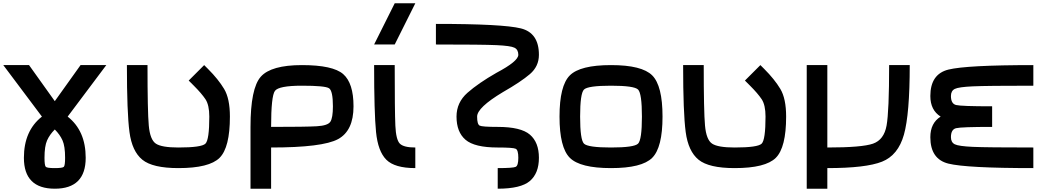

<svg xmlns="http://www.w3.org/2000/svg" viewBox="-20 -1020 6415 1165"><path d="M500 -62.5Q500 31.2 453.1 78.1Q406.2 125 312.5 125Q218.8 125 171.9 78.1Q125 31.2 125 -62.5Q125 -226.6 234.4 -312.5L0 -625H156.2L312.5 -406.2L468.8 -625H625L390.6 -312.5Q500 -226.6 500 -62.5ZM312.5 0Q359.4 0 367.2 -7.8Q375 -15.6 375 -62.5Q375 -132.8 359.4 -168Q343.8 -203.1 312.5 -234.4Q281.2 -203.1 265.6 -168Q250 -132.8 250 -62.5Q250 -15.6 257.8 -7.8Q265.6 0 312.5 0Z M1062.5 0Q906.2 0 843.8 -50.8Q781.2 -101.6 765.6 -218.8Q750 -335.9 750 -625H875Q875 -343.8 882.8 -257.8Q890.6 -171.9 925.8 -148.4Q960.9 -125 1062.5 -125Q1203.1 -125 1226.6 -148.4Q1250 -171.9 1250 -312.5Q1250 -382.8 1226.6 -418Q1203.1 -453.1 1156.2 -500Q1132.8 -523.4 1125 -531.2L1218.8 -625Q1226.6 -617.2 1242.2 -601.6Q1304.7 -539.1 1339.8 -480.5Q1375 -421.9 1375 -312.5Q1375 -125 1312.5 -62.5Q1250 0 1062.5 0Z M2000 -375Q2000 -468.8 1976.6 -484.4Q1953.1 -500 1812.5 -500Q1671.9 -500 1648.4 -468.8Q1625 -437.5 1625 -250Q1835.9 -250 1902.3 -253.9Q1968.8 -257.8 1984.4 -281.2Q2000 -304.7 2000 -375ZM2125 -375Q2125 -226.6 2031.2 -175.8Q1937.5 -125 1625 -125V125H1500V-250Q1500 -484.4 1562.5 -554.7Q1625 -625 1812.5 -625Q2000 -625 2062.5 -570.3Q2125 -515.6 2125 -375Z M2375 -625Q2375 -343.8 2378.9 -257.8Q2382.8 -171.9 2406.2 -148.4Q2429.7 -125 2500 -125V0Q2375 0 2324.2 -50.8Q2273.4 -101.6 2261.7 -218.8Q2250 -335.9 2250 -625ZM2375 -750H2250L2375 -1000H2500Z M3250 -62.5Q3250 31.2 3195.3 78.1Q3140.6 125 3000 125V0Q3093.8 0 3109.4 -7.8Q3125 -15.6 3125 -62.5Q3125 -109.4 3109.4 -117.2Q3093.8 -125 3000 -125Q2859.4 -125 2804.7 -171.9Q2750 -218.8 2750 -312.5Q2750 -398.4 2816.4 -457Q2882.8 -515.6 2992.2 -578.1Q3125 -648.4 3125 -687.5Q3125 -718.8 3101.6 -730.5Q3078.1 -742.2 2992.2 -746.1Q2906.2 -750 2625 -750V-875Q3031.2 -875 3140.6 -847.7Q3250 -820.3 3250 -687.5Q3250 -617.2 3195.3 -570.3Q3140.6 -523.4 3031.2 -460.9Q2875 -367.2 2875 -312.5Q2875 -265.6 2890.6 -257.8Q2906.2 -250 3000 -250Q3140.6 -250 3195.3 -203.1Q3250 -156.2 3250 -62.5Z M3875 -312.5Q3875 -453.1 3851.6 -476.6Q3828.1 -500 3687.5 -500Q3546.9 -500 3523.4 -476.6Q3500 -453.1 3500 -312.5Q3500 -171.9 3523.4 -148.4Q3546.9 -125 3687.5 -125Q3828.1 -125 3851.6 -148.4Q3875 -171.9 3875 -312.5ZM4000 -312.5Q4000 -125 3937.5 -62.5Q3875 0 3687.5 0Q3500 0 3437.5 -62.5Q3375 -125 3375 -312.5Q3375 -500 3437.5 -562.5Q3500 -625 3687.5 -625Q3875 -625 3937.5 -562.5Q4000 -500 4000 -312.5Z M4437.5 0Q4281.2 0 4218.8 -50.8Q4156.2 -101.6 4140.6 -218.8Q4125 -335.9 4125 -625H4250Q4250 -343.8 4257.8 -257.8Q4265.6 -171.9 4300.8 -148.4Q4335.9 -125 4437.5 -125Q4578.1 -125 4601.6 -148.4Q4625 -171.9 4625 -312.5Q4625 -382.8 4601.6 -418Q4578.1 -453.1 4531.2 -500Q4507.8 -523.4 4500 -531.2L4593.8 -625Q4601.6 -617.2 4617.2 -601.6Q4679.7 -539.1 4714.8 -480.5Q4750 -421.9 4750 -312.5Q4750 -125 4687.5 -62.5Q4625 0 4437.5 0Z M5000 -625V-125Q5210.9 -125 5277.3 -148.4Q5343.8 -171.9 5359.4 -257.8Q5375 -343.8 5375 -625H5500Q5500 -328.1 5464.8 -203.1Q5429.7 -78.1 5332 -39.1Q5234.4 0 5000 0V125H4875V-625Z M6250 -500Q5968.8 -500 5882.8 -496.1Q5796.9 -492.2 5773.4 -480.5Q5750 -468.8 5750 -437.5Q5750 -390.6 5781.2 -382.8Q5812.5 -375 6000 -375V-250Q5812.5 -250 5781.2 -242.2Q5750 -234.4 5750 -187.5Q5750 -156.2 5773.4 -144.5Q5796.9 -132.8 5882.8 -128.9Q5968.8 -125 6250 -125V0Q5843.8 0 5734.4 -27.3Q5625 -54.7 5625 -187.5Q5625 -273.4 5687.5 -312.5Q5625 -351.6 5625 -437.5Q5625 -570.3 5734.4 -597.7Q5843.8 -625 6250 -625Z"/></svg>

Font: CraftyPE
Style: Regular
Weight: 400
Designer: Erek Butcher
Foundry: Haunted Coop
Version: Version 0.018;April 4, 2024;FontCreator 15.0.0.2962 64-bit